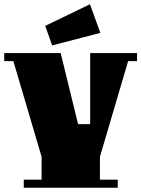

<svg xmlns="http://www.w3.org/2000/svg" viewBox="-20 -885 666 905"><path d="M626 -597H584L451 -146V-38H535V0H92V-38H176V-146L43 -597H0V-635H266L348 -300H405V-635H626ZM193 -763 404 -865 453 -730 226 -671Z"/></svg>

Font: Unlock
Style: Regular
Weight: 400
Designer: Eduardo Rodriguez Tunni
Foundry: Eduardo Rodriguez Tunni
Version: Version 1.003; ttfautohint (v1.8.4.7-5d5b);gftools[0.9.23]